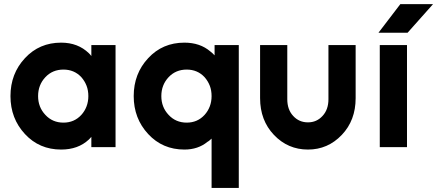

<svg xmlns="http://www.w3.org/2000/svg" viewBox="-20 -721 2142 941"><path d="M427.7 -500V-446.3Q425 -449.7 422.2 -453.3Q419.3 -457 415.7 -460Q362 -512 279.7 -512Q172.7 -512 102.3 -436Q31.3 -360 31.3 -250Q31.3 -140.3 102.3 -64Q172.7 12 279.7 12Q362.7 12 415 -36.7Q418.7 -39.7 421.5 -43.3Q424.3 -47 427.7 -50.3V0H546.3V-500ZM291 -380Q344 -380 378.7 -342.7Q395.3 -323.7 404.2 -300.8Q413 -278 413 -250Q413 -223 404.2 -199.7Q395.3 -176.3 378.7 -158Q344 -120 291 -120Q237.3 -120 202.3 -158Q166.7 -195.7 166.7 -250Q166.7 -304.7 202.3 -342.7Q237.3 -380 291 -380Z M1031.7 -500V-449.7Q1027 -455 1021.8 -459.7Q1016.7 -464.3 1011 -468.7Q960.7 -512 883.7 -512Q776.7 -512 706.3 -436Q635.3 -360 635.3 -250Q635.3 -140.3 706.3 -64Q776.7 12 883.7 12Q950.7 12 997 -26Q1002.7 -29 1007.5 -33.3Q1012.3 -37.7 1017 -41.7V200H1150.3V-500ZM895 -120Q841.3 -120 806.3 -158Q770.7 -195.7 770.7 -250Q770.7 -304.7 806.3 -342.7Q841.3 -380 895 -380Q948 -380 982.7 -342.7Q999.3 -323.7 1008.2 -300.8Q1017 -278 1017 -250Q1017 -223 1008.2 -199.7Q999.3 -176.3 982.7 -158Q948 -120 895 -120Z M1254.7 -500V-240Q1254.7 -131 1322.7 -59.7Q1391 12 1489.3 12Q1586.7 12 1655 -59.7Q1723 -131 1723 -240V-500H1589.7V-234.7Q1589.7 -183.7 1560.7 -152.7Q1532 -121.3 1489.3 -121.3Q1445.7 -121.3 1417 -152.7Q1388 -183.7 1388 -234.7V-500Z M1835 -560.7H1977.7L2102.3 -700.7H1942ZM1841.3 0H1974.7V-500H1841.3Z"/></svg>

Font: Unageo Variable
Style: Regular
Weight: 300
Designer: Richard Sepsi
Foundry: Richard Sepsi
Version: Version 2.200